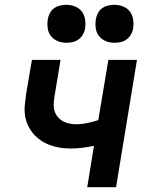

<svg xmlns="http://www.w3.org/2000/svg" viewBox="-20 -779 640 799"><path d="M343 0 371 -172Q347 -167 322.5 -164Q298 -161 274 -161Q251 -161 229 -164.5Q207 -168 187 -175.5Q167 -183 149.5 -195Q132 -207 118.5 -223Q105 -239 96 -258.5Q87 -278 84 -300Q81 -322 83.5 -344.5Q86 -367 89 -390L113 -530H232L206 -373Q204 -359 203.5 -344Q203 -329 207.5 -315.5Q212 -302 221 -291.5Q230 -281 241.5 -274.5Q253 -268 267.5 -265Q282 -262 296 -262Q320 -262 343 -267Q366 -272 389 -279L431 -530H550L463 0ZM456 -601Q437 -601 420 -608Q403 -615 392 -629Q381 -643 378.5 -661.5Q376 -680 379 -699Q381 -712 387.5 -724.5Q394 -737 405.5 -745Q417 -753 430 -756Q443 -759 456 -759Q475 -759 492.5 -752Q510 -745 520.5 -731Q531 -717 534 -698.5Q537 -680 534 -661Q532 -648 525 -635.5Q518 -623 507 -615Q496 -607 482.5 -604Q469 -601 456 -601ZM256 -601Q237 -601 220 -608Q203 -615 192 -629Q181 -643 178.5 -661.5Q176 -680 179 -699Q181 -712 187.5 -724.5Q194 -737 205.5 -745Q217 -753 230 -756Q243 -759 256 -759Q275 -759 292.5 -752Q310 -745 320.5 -731Q331 -717 334 -698.5Q337 -680 334 -661Q332 -648 325 -635.5Q318 -623 307 -615Q296 -607 282.5 -604Q269 -601 256 -601Z"/></svg>

Font: Iosevka Curly Extended
Style: Bold Italic
Weight: 700
Width: 7
Italic angle: -9°
Monospace: yes
Designer: Belleve Invis
Foundry: Belleve Invis
Version: Version 11.1.0; ttfautohint (v1.8.3)